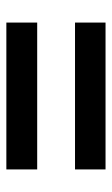

<svg xmlns="http://www.w3.org/2000/svg" viewBox="106 -596 352 604"><g transform="rotate(90 282.0 -294.0)"><path d="M51 -354V-450H513V-354ZM51 -138V-235H513V-138Z"/></g></svg>

Font: Ubuntu Sans SemiBold
Style: Regular
Weight: 600
Designer: Dalton Maag Ltd
Foundry: Dalton Maag Ltd
Version: Version 1.006; ttfautohint (v1.8.4.7-5d5b)